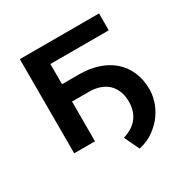

<svg xmlns="http://www.w3.org/2000/svg" viewBox="-154 -661 908 933"><g transform="rotate(-30 300.0 -194.0)"><path d="M524.4 -433.6H196.8V-320.3H292Q349.1 -320.3 397 -304.9Q444.8 -289.6 479.5 -259.5Q514.2 -229.5 533.4 -185.8Q552.7 -142.1 552.7 -85Q552.7 -57.1 542.5 -22.9Q532.2 11.2 510 43.2Q487.8 75.2 452.6 101.3Q417.5 127.4 367.2 139.6L327.1 55.7Q385.3 36.6 410.6 1Q436 -34.7 436 -85Q436 -118.7 425.5 -144.5Q415 -170.4 396.2 -187.7Q377.4 -205.1 350.8 -214.1Q324.2 -223.1 292 -223.1H196.8V0H80.1V-528.3H524.4Z"/></g></svg>

Font: Roboto Mono
Style: Regular
Weight: 500
Designer: Google
Version: Version 2.000986; 2015; ttfautohint (v1.3)